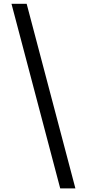

<svg xmlns="http://www.w3.org/2000/svg" viewBox="-20 -852 469 1037"><path d="M124 -831.5 387.2 165.5H305.2L42 -831.5Z"/></svg>

Font: NotoSans
Style: Regular
Weight: 400
Designer: Monotype Design team
Foundry: Monotype Imaging Inc.
Version: Version 1.04